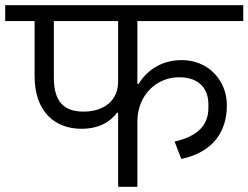

<svg xmlns="http://www.w3.org/2000/svg" viewBox="-40 -718 955 738"><path d="M414 0H488V-250C488 -352 561 -421 648 -421C729 -421 761 -374 761 -317V-303C761 -238 721 -194 631 -174L657 -107C779 -133 832 -212 832 -313C832 -411 759 -487 659 -487C576 -487 523 -444 492 -395H488V-637H895V-698H-20V-637H93V-426C93 -287 172 -223 273 -223C338 -223 383 -248 410 -285H414ZM167 -419V-637H414V-404C414 -335 364 -289 281 -289C206 -289 167 -327 167 -419Z"/></svg>

Font: IBM Plex Devanagari
Style: Regular
Weight: 400
Designer: Mike Abbink, Paul van der Laan, Pieter van Rosmalen, Erin McLaughlin
Foundry: Bold Monday
Version: Version 1.0